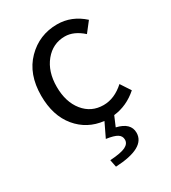

<svg xmlns="http://www.w3.org/2000/svg" viewBox="-178 -591 812 910"><g transform="rotate(-30 228.0 -136.0)"><path d="M185 226 177 186Q238 182 262 170Q286 158 286 136Q286 116 268.5 105Q251 94 209 88L246 11Q157 1 101.5 -66Q46 -133 46 -242Q46 -360 114 -429Q182 -498 280 -498Q359 -498 422 -441L380 -387Q332 -430 283 -430Q217 -430 174 -377.5Q131 -325 131 -242Q131 -159 172.5 -107.5Q214 -56 281 -56Q341 -56 395 -105L431 -50Q372 2 300 10L277 64Q350 81 350 135Q350 218 185 226Z"/></g></svg>

Font: Toshiba Sans
Style: Regular
Weight: 400
Designer: Paul D. Hunt
Foundry: Toshiba Corporation
Version: Version 2.020;PS 2.0;hotconv 1.0.86;makeotf.lib2.5.63406